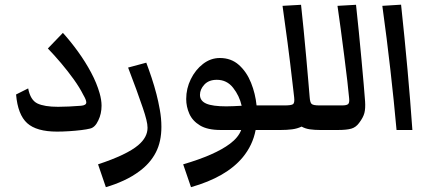

<svg xmlns="http://www.w3.org/2000/svg" viewBox="-20 -545 1811 805"><path d="M219.2 6.8Q133.3 6.8 94 -28.6Q54.7 -64 47.4 -148.9L98.1 -174.3Q107.4 -125.5 136.7 -111.3Q166 -97.2 223.6 -97.2Q244.1 -97.2 269.3 -98.4Q294.4 -99.6 319.8 -101.6Q341.8 -103.5 341.8 -115.7Q341.8 -126 329.1 -147.5Q314 -177.7 289.3 -212.2Q264.6 -246.6 236.1 -280.3Q207.5 -314 180.7 -341.8L243.7 -407.2Q276.4 -371.1 307.4 -328.1Q338.4 -285.2 362.1 -240.7Q385.7 -196.3 397.5 -154.8Q405.8 -126 405.8 -102.1Q405.8 -67.9 392.1 -40Q378.4 -10.3 357.4 -5.9Q343.8 -2.4 320.1 0.5Q296.4 3.4 269.3 5.1Q242.2 6.8 219.2 6.8Z M423.8 239.7 391.1 144Q511.7 104 559.1 64Q598.6 30.8 598.6 -9.3Q598.6 -23.4 593.5 -43.9Q588.4 -64.5 579.1 -91.8Q568.4 -123.5 551.8 -169.2Q535.2 -214.8 517.1 -261.7L593.3 -282.2Q604 -253.9 615.5 -219.5Q627 -185.1 636.2 -149.4Q643.6 -121.1 650.1 -85Q656.7 -48.8 656.7 -13.2Q656.7 48.8 633.5 93.8Q610.4 138.7 565.9 171.9Q535.6 194.8 498.5 211.9Q461.4 229 423.8 239.7Z M780.8 239.7 748 144Q881.3 105 944.3 57.6Q979.5 31.2 991.2 0H904.8Q850.1 0 818.6 -19Q787.1 -38.1 773.9 -67.9Q760.7 -97.7 760.7 -129.9Q760.7 -173.8 780 -213.1Q799.3 -252.4 831.3 -277.1Q863.3 -301.8 901.9 -301.8Q949.2 -301.8 981.7 -272.7Q1014.2 -243.7 1032.5 -198Q1050.8 -152.3 1055.7 -103H1109.4Q1127 -103 1134.3 -91.3Q1141.6 -79.6 1141.6 -50.3Q1141.6 0 1109.4 0H1051.8Q1039.6 64 997.6 114.7Q928.7 197.8 780.8 239.7ZM818.4 -147.5Q818.4 -122.1 844.7 -110.6Q871.1 -99.1 928.7 -99.1Q943.4 -99.1 959.7 -99.9Q976.1 -100.6 993.2 -101.6Q983.9 -143.1 957.5 -176.8Q931.2 -210.4 889.2 -210.4Q855.5 -210.4 836.9 -190.4Q818.4 -170.4 818.4 -147.5Z M1109.4 0Q1077.1 0 1077.1 -50.3Q1077.1 -79.6 1084.5 -91.3Q1091.8 -103 1109.4 -103H1172.9Q1201.7 -103 1208.7 -108.4Q1215.8 -113.8 1213.4 -136.2Q1211.9 -149.9 1210 -165.8Q1208 -181.6 1206.1 -199.2Q1196.8 -281.2 1185.8 -365.2Q1174.8 -449.2 1164.6 -520.5L1242.2 -524.9Q1247.6 -476.1 1253.2 -418.5Q1258.8 -360.8 1263.9 -304.9Q1269 -249 1272.7 -204.6Q1276.4 -160.2 1278.3 -138.2Q1279.8 -115.7 1286.4 -109.4Q1293 -103 1319.3 -103H1342.8Q1360.4 -103 1367.7 -91.3Q1375 -79.6 1375 -50.3Q1375 0 1342.8 0H1321.8Q1299.3 0 1279.8 -2.7Q1260.3 -5.4 1244.6 -14.2Q1225.6 -5.4 1204.1 -2.7Q1182.6 0 1157.2 0Z M1342.8 0Q1310.5 0 1310.5 -50.3Q1310.5 -79.6 1317.9 -91.3Q1325.2 -103 1342.8 -103H1413.6Q1434.1 -103 1439.9 -108.9Q1445.8 -114.7 1443.8 -133.3Q1441.9 -157.2 1436.3 -204.8Q1430.7 -252.4 1423.3 -310.5Q1416 -368.7 1408.4 -424.6Q1400.9 -480.5 1395 -520.5L1472.7 -524.9Q1478.5 -472.2 1484.4 -412.4Q1490.2 -352.5 1495.6 -295.2Q1501 -237.8 1504.9 -191.7Q1508.8 -145.5 1510.7 -120.1Q1512.7 -90.3 1507.8 -71.3Q1502.9 -52.2 1485.4 -29.3Q1472.2 -11.2 1452.9 -5.6Q1433.6 0 1397.5 0Z M1642.6 0Q1631.8 -120.1 1616.9 -251.2Q1602.1 -382.3 1583 -520.5L1661.6 -525.4Q1676.8 -383.3 1688.5 -253.9Q1700.2 -124.5 1709 0Z"/></svg>

Font: Markazi Text SemiBold
Style: Regular
Weight: 600
Designer: Borna Izadpanah (Arabic designer), Fiona Ross (Arabic design director) and Florian Runge (Latin designer)
Foundry: Borna Izadpanah and Florian Runge
Version: Version 1.001; ttfautohint (v1.8.3)